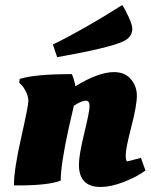

<svg xmlns="http://www.w3.org/2000/svg" viewBox="-20 -727 595 759"><path d="M503 -614Q503 -579 466 -563Q410 -537 206 -501L189 -551Q312 -611 463 -707Q474 -692 488.5 -660Q503 -628 503 -614ZM52 6H35Q35 -56 63.5 -182Q92 -308 92 -327Q92 -346 83 -364Q74 -382 65 -391L56 -400L58 -415Q117 -434 264 -434Q274 -411 278 -386Q369 -442 431 -442Q473 -442 497 -414.5Q521 -387 521 -348.5Q521 -310 499 -225Q477 -140 477 -114.5Q477 -89 484 -89L537 -103L555 -53Q523 -29 471.5 -8.5Q420 12 377 12Q292 12 292 -76Q292 -114 313 -200Q334 -286 334 -307.5Q334 -329 320 -329Q302 -329 272 -309Q268 -291 252 -222Q220 -77 220 -13Q171 6 52 6Z"/></svg>

Font: Oleo Script
Style: Bold
Weight: 700
Designer: Soytutype
Foundry: Soytutype
Version: Version 1.002